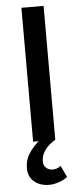

<svg xmlns="http://www.w3.org/2000/svg" viewBox="-59 -686 392 935"><g transform="rotate(-5 137.0 -218.5)"><path d="M121.6 100.6Q121.6 121.1 135 132.3Q148.4 143.6 167 143.6Q187.5 143.6 206.1 129.4L232.9 185.5Q216.3 198.7 191.2 207.5Q166 216.3 143.6 216.3Q99.1 216.3 70.3 192.4Q41.5 168.5 41.5 126.5Q41.5 86.4 61.3 55.7Q81.1 24.9 110.4 0H83V-654.3H191.4V0Q121.6 42 121.6 100.6Z"/></g></svg>

Font: Varta
Style: Bold
Weight: 700
Designer: Joana Correia, Viktoriya Grabowska, Eben Sorkin
Foundry: Sorkin Type
Version: Version 1.002; ttfautohint (v1.3) -l 8 -r 24 -G 200 -x 12 -H